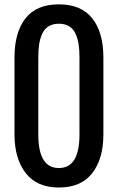

<svg xmlns="http://www.w3.org/2000/svg" viewBox="-20 -837 531 866"><path d="M45.4 -230.5V-578.6Q45.4 -690.4 94.7 -753.9Q144 -817.4 245.6 -817.4Q346.7 -817.4 396.5 -753.7Q446.3 -689.9 446.3 -578.6V-230.5Q446.3 -120.6 396 -55.9Q345.7 8.8 245.6 8.8Q146.5 8.8 95.9 -56.4Q45.4 -121.6 45.4 -230.5ZM152.8 -229.5Q152.8 -79.1 245.6 -79.1Q338.4 -79.1 338.4 -229.5V-579.6Q338.4 -612.3 334.7 -637Q331.1 -661.6 321.3 -683.8Q311.5 -706.1 292.5 -718Q273.4 -730 245.6 -730Q217.8 -730 198.7 -718Q179.7 -706.1 169.9 -683.8Q160.2 -661.6 156.5 -637Q152.8 -612.3 152.8 -579.6Z"/></svg>

Font: Oswald Regular
Style: Regular
Weight: 400
Designer: Vernon Adams
Foundry: Vernon Adams
Version: 3.0; ttfautohint (v0.95) -l 8 -r 50 -G 200 -x 0 -w "G" -W -c